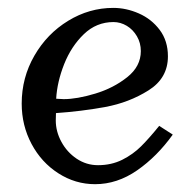

<svg xmlns="http://www.w3.org/2000/svg" viewBox="-20 -455 485 484"><path d="M34.7 -193.8Q34.7 -138.7 59.6 -92Q84.5 -45.4 127.2 -18.1Q169.9 9.3 219.7 9.3Q275.4 9.3 325.7 -25.6Q376 -60.5 415.5 -115.7L381.3 -137.7Q356.4 -106.9 335.9 -86.4Q315.4 -65.9 288.1 -52.2Q260.7 -38.6 227.1 -38.6Q197.8 -38.6 173.3 -54.9Q148.9 -71.3 134.8 -97.4Q120.6 -123.5 120.6 -151.4L121.1 -169.9Q185.1 -174.3 245.1 -185.3Q305.2 -196.3 354.2 -227.1Q403.3 -257.8 403.3 -313Q403.3 -352.1 382.6 -379.6Q361.8 -407.2 330.1 -421.1Q298.3 -435.1 265.6 -435.1Q205.1 -435.1 151.9 -402.6Q98.6 -370.1 66.7 -314.7Q34.7 -259.3 34.7 -193.8ZM335 -326.2Q335 -287.6 300.5 -260.3Q266.1 -232.9 220 -219Q173.8 -205.1 140.6 -205.1Q136.2 -205.1 121.6 -206.1Q124 -248.5 141.8 -293.5Q159.7 -338.4 191.4 -368.9Q223.1 -399.4 266.1 -399.4Q283.7 -399.4 299.6 -389.9Q315.4 -380.4 325.2 -363.5Q335 -346.7 335 -326.2Z"/></svg>

Font: Radley
Style: Italic
Weight: 400
Italic angle: -12°
Designer: Vernon Adams
Foundry: Vernon Adams
Version: Version 1.003; ttfautohint (v1.6)